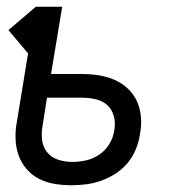

<svg xmlns="http://www.w3.org/2000/svg" viewBox="-20 -540 515 568"><path d="M192 8Q166 8 141.5 4Q117 0 95.5 -11Q74 -22 58.5 -40Q43 -58 35 -80.5Q27 -103 26 -128.5Q25 -154 30 -180L63 -382L5 -451L86 -520H164L131 -321H223Q249 -321 273.5 -317Q298 -313 319.5 -303.5Q341 -294 358.5 -277.5Q376 -261 385.5 -239.5Q395 -218 397 -193Q399 -168 394 -143Q391 -121 382 -99Q373 -77 358.5 -59Q344 -41 323.5 -27.5Q303 -14 281 -6Q259 2 236.5 5Q214 8 192 8ZM193 -61Q214 -61 234.5 -65.5Q255 -70 273.5 -82.5Q292 -95 303.5 -114Q315 -133 318 -154Q322 -175 317 -195Q312 -215 298.5 -228Q285 -241 264.5 -246Q244 -251 223 -251H119L106 -168Q102 -147 104.5 -126Q107 -105 119.5 -89.5Q132 -74 152 -67.5Q172 -61 193 -61Z"/></svg>

Font: Iosevka QP
Style: Italic
Weight: 400
Italic angle: -9°
Designer: Belleve Invis
Foundry: Belleve Invis
Version: Version 20.0.0; ttfautohint (v1.8.4)